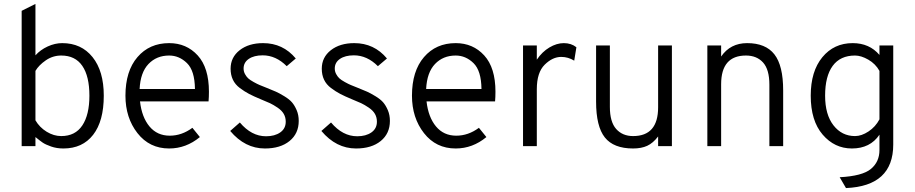

<svg xmlns="http://www.w3.org/2000/svg" viewBox="-20 -742 4646 975"><path d="M302 12Q268 12 239.5 2Q211 -8 196.5 -18Q182 -28 160 -46V0H90V-687L160 -722V-461Q185 -489 222 -506Q259 -523 296 -523Q393 -523 450 -452Q507 -381 507 -256Q507 -127 453 -57.5Q399 12 302 12ZM291 -51Q362 -51 398 -105Q434 -159 434 -256Q434 -355 398 -407.5Q362 -460 291 -460Q248 -460 212.5 -435.5Q177 -411 160 -382V-131Q181 -95 217 -73Q253 -51 291 -51Z M839 12Q739 12 678 -66Q617 -144 617 -256Q617 -381 678 -452Q739 -523 839 -523Q927 -523 984 -460.5Q1041 -398 1041 -276Q1041 -249 1039 -227H691Q700 -147 739 -100Q778 -53 842 -53Q903 -53 957 -93L995 -46Q925 12 839 12ZM689 -290H970Q969 -383 929.5 -421.5Q890 -460 839 -460Q775 -460 734 -417Q693 -374 689 -290Z M1325 12Q1224 12 1149 -77L1198 -120Q1257 -50 1331 -50Q1375 -50 1403 -69.5Q1431 -89 1431 -124Q1431 -146 1421 -163.5Q1411 -181 1389.5 -195.5Q1368 -210 1351 -218Q1334 -226 1304 -238Q1268 -253 1245 -265Q1222 -277 1198 -295Q1174 -313 1162.5 -337.5Q1151 -362 1151 -393Q1151 -451 1197 -487Q1243 -523 1316 -523Q1417 -523 1482 -445L1436 -406Q1381 -461 1314 -461Q1270 -461 1243.5 -443Q1217 -425 1217 -394Q1217 -379 1224 -366Q1231 -353 1240 -344.5Q1249 -336 1268 -325.5Q1287 -315 1298 -310.5Q1309 -306 1334 -296Q1364 -284 1381 -276.5Q1398 -269 1423.5 -253.5Q1449 -238 1462.5 -222.5Q1476 -207 1486.5 -182.5Q1497 -158 1497 -128Q1497 -64 1450.5 -26Q1404 12 1325 12Z M1788 12Q1687 12 1612 -77L1661 -120Q1720 -50 1794 -50Q1838 -50 1866 -69.5Q1894 -89 1894 -124Q1894 -146 1884 -163.5Q1874 -181 1852.5 -195.5Q1831 -210 1814 -218Q1797 -226 1767 -238Q1731 -253 1708 -265Q1685 -277 1661 -295Q1637 -313 1625.5 -337.5Q1614 -362 1614 -393Q1614 -451 1660 -487Q1706 -523 1779 -523Q1880 -523 1945 -445L1899 -406Q1844 -461 1777 -461Q1733 -461 1706.5 -443Q1680 -425 1680 -394Q1680 -379 1687 -366Q1694 -353 1703 -344.5Q1712 -336 1731 -325.5Q1750 -315 1761 -310.5Q1772 -306 1797 -296Q1827 -284 1844 -276.5Q1861 -269 1886.5 -253.5Q1912 -238 1925.5 -222.5Q1939 -207 1949.5 -182.5Q1960 -158 1960 -128Q1960 -64 1913.5 -26Q1867 12 1788 12Z M2294 12Q2194 12 2133 -66Q2072 -144 2072 -256Q2072 -381 2133 -452Q2194 -523 2294 -523Q2382 -523 2439 -460.5Q2496 -398 2496 -276Q2496 -249 2494 -227H2146Q2155 -147 2194 -100Q2233 -53 2297 -53Q2358 -53 2412 -93L2450 -46Q2380 12 2294 12ZM2144 -290H2425Q2424 -383 2384.5 -421.5Q2345 -460 2294 -460Q2230 -460 2189 -417Q2148 -374 2144 -290Z M2636 0V-511H2706V-439Q2733 -479 2770 -501Q2807 -523 2843 -523Q2881 -523 2907 -502L2896 -434Q2865 -453 2830 -453Q2786 -453 2746 -413.5Q2706 -374 2706 -289V0Z M3322 0V-49Q3296 -15 3266.5 -1.5Q3237 12 3195 12Q3096 12 3051.5 -44Q3007 -100 3007 -226V-511H3077V-199Q3077 -123 3109 -87Q3141 -51 3195 -51Q3322 -51 3322 -197V-511H3392V0Z M3887 0V-312Q3887 -389 3855 -424.5Q3823 -460 3768 -460Q3642 -460 3642 -314V0H3572V-511H3642V-455Q3689 -523 3774 -523Q3868 -523 3912.5 -466Q3957 -409 3957 -283V0Z M4276 213 4244 158Q4359 152 4402.5 116Q4446 80 4446 20V-58Q4399 12 4306 12Q4218 12 4157.5 -58.5Q4097 -129 4097 -256Q4097 -380 4156 -451.5Q4215 -523 4310 -523Q4395 -523 4446 -463V-511H4516V-8Q4516 203 4276 213ZM4322 -51Q4355 -51 4390.5 -74.5Q4426 -98 4446 -136V-382Q4426 -418 4389.5 -439Q4353 -460 4322 -460Q4247 -460 4208.5 -407.5Q4170 -355 4170 -256Q4170 -160 4212.5 -105.5Q4255 -51 4322 -51Z"/></svg>

Font: Overpass Light
Style: Regular
Weight: 300
Designer: Delve Withrington, Thomas Jockin
Foundry: Delve Fonts
Version: Version 3.000;DELV;Overpass